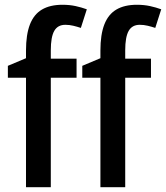

<svg xmlns="http://www.w3.org/2000/svg" viewBox="-20 -785 696 805"><path d="M301 -459H193V0H89V-459H13V-509L89 -541V-573Q89 -640 105.5 -682.5Q122 -725 156 -745Q190 -765 242 -765Q272 -765 297 -759.5Q322 -754 344 -746L319 -668Q304 -673 287.5 -677Q271 -681 254 -681Q222 -681 207.5 -655.5Q193 -630 193 -574V-539H301ZM613 -459H505V0H401V-459H325V-509L401 -541V-573Q401 -640 417.5 -682.5Q434 -725 468 -745Q502 -765 554 -765Q584 -765 609 -759.5Q634 -754 656 -746L631 -668Q616 -673 599.5 -677Q583 -681 566 -681Q534 -681 519.5 -655.5Q505 -630 505 -574V-539H613Z"/></svg>

Font: Noto Sans Display SemiCondensed Medium
Style: Regular
Weight: 500
Width: 4
Designer: Monotype Design Team
Foundry: Monotype Imaging Inc.
Version: Version 2.003